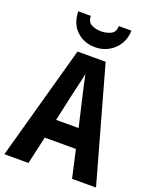

<svg xmlns="http://www.w3.org/2000/svg" viewBox="-169 -1034 912 1130"><g transform="rotate(20 287.0 -469.5)"><path d="M424 0 385 -173H190L151 0H0L198 -715H374L574 0ZM314 -483Q306 -517 299.5 -547Q293 -577 287 -606Q284 -589 278.5 -566Q273 -543 267.5 -520.5Q262 -498 259 -484L217 -294H358ZM454 -939Q453 -890 430 -853Q407 -816 369 -795Q331 -774 286 -774Q216 -774 169.5 -817.5Q123 -861 121 -939H200Q200 -901 226.5 -887.5Q253 -874 287 -874Q319 -874 347 -887.5Q375 -901 375 -939Z"/></g></svg>

Font: Noto Sans Gurmukhi Condensed
Style: Bold
Weight: 700
Width: 3
Designer: Jelle Bosma - Monotype Design Team
Foundry: Monotype Imaging Inc.
Version: Version 2.004; ttfautohint (v1.8.4.7-5d5b)